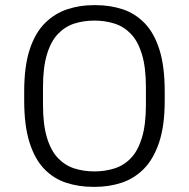

<svg xmlns="http://www.w3.org/2000/svg" viewBox="-20 -716 733 746"><path d="M341 10Q286 10 237 -6Q188 -22 151.5 -60Q115 -98 94.5 -163Q74 -228 74 -326V-360Q74 -459 95.5 -524Q117 -589 155 -626.5Q193 -664 241.5 -680Q290 -696 343 -696H352Q408 -696 456.5 -680Q505 -664 542 -626Q579 -588 599.5 -523Q620 -458 620 -360V-326Q620 -227 598 -162Q576 -97 538.5 -59.5Q501 -22 452.5 -6Q404 10 350 10ZM347 -50Q388 -50 424.5 -61.5Q461 -73 488.5 -101.5Q516 -130 531.5 -181Q547 -232 547 -310V-376Q547 -454 531.5 -505Q516 -556 488.5 -584.5Q461 -613 424.5 -624.5Q388 -636 347 -636Q305 -636 269 -624.5Q233 -613 205.5 -584.5Q178 -556 162.5 -505Q147 -454 147 -376V-310Q147 -232 162.5 -181Q178 -130 205.5 -101.5Q233 -73 269 -61.5Q305 -50 347 -50Z"/></svg>

Font: Chivo ExtraLight
Style: Regular
Weight: 250
Designer: Hector Gatti
Foundry: Omnibus-Type
Version: Version 2.002